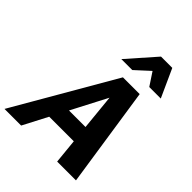

<svg xmlns="http://www.w3.org/2000/svg" viewBox="-275 -1053 1191 1191"><g transform="rotate(45 320.0 -458.0)"><path d="M438 0 381 -576H422L122 0H-24L357 -658H504L603 0ZM123 -162 188 -276H472L504 -162ZM270 -731 433 -916H532L486 -841L366 -731ZM515 -731 443 -840 433 -916H532L616 -731Z"/></g></svg>

Font: Ysabeau Office ExtraBold
Style: Italic
Weight: 800
Italic angle: -12°
Designer: Christian Thalmann (Catharsis Fonts)
Version: Version 2.001;gftools[0.9.30]; featfreeze: tnum,lnum,ss02